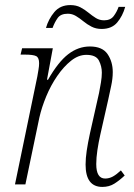

<svg xmlns="http://www.w3.org/2000/svg" viewBox="-20 -726 527 756"><path d="M383 10Q317 10 317 -78Q317 -103 321.5 -133Q326 -163 334 -200L363 -329Q366 -340 370 -360Q374 -380 377.5 -401.5Q381 -423 381 -440Q381 -465 369.5 -487.5Q358 -510 320 -510Q289 -510 260 -487Q231 -464 205.5 -427Q180 -390 162 -346.5Q144 -303 135 -263L80 0H39L127 -425Q129 -437 131.5 -451.5Q134 -466 134 -477Q134 -499 122.5 -505Q111 -511 77 -511H61L67 -536H188L165 -412H169Q209 -482 248.5 -512.5Q288 -543 334 -543Q383 -543 403.5 -513Q424 -483 424 -442Q424 -416 417.5 -386.5Q411 -357 406 -333L375 -196Q368 -165 363.5 -135Q359 -105 359 -80Q359 -23 394 -23Q410 -23 424.5 -31Q439 -39 456 -55L471 -35Q451 -16 430.5 -3Q410 10 383 10ZM380 -612Q358 -612 340.5 -621Q323 -630 308.5 -642Q294 -654 279 -663Q264 -672 247 -672Q219 -672 207 -655Q195 -638 187 -616H161Q171 -651 194 -678.5Q217 -706 257 -706Q280 -706 297 -697Q314 -688 328.5 -676Q343 -664 357.5 -655Q372 -646 390 -646Q415 -646 427.5 -662.5Q440 -679 447 -699H473Q463 -663 441.5 -637.5Q420 -612 380 -612Z"/></svg>

Font: Noto Serif SemiCondensed ExtraLight
Style: Italic
Weight: 200
Width: 4
Italic angle: -12°
Designer: Monotype Design Team
Foundry: Monotype Imaging Inc.
Version: Version 2.013